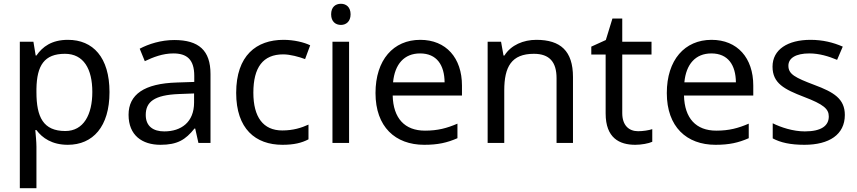

<svg xmlns="http://www.w3.org/2000/svg" viewBox="-20 -757 4540 1017"><path d="M340 -546C253 -546 205 -509 173 -463H169L157 -536H85V240H173V20C173 -5 169 -45 167 -68H173C204 -26 256 10 339 10C472 10 560 -86 560 -269C560 -454 472 -546 340 -546ZM324 -472C423 -472 469 -392 469 -270C469 -150 423 -63 326 -63C209 -63 173 -137 173 -269V-286C175 -411 215 -472 324 -472Z M903 -545C833 -545 767 -524 720 -499L747 -433C791 -454 842 -474 898 -474C968 -474 1009 -444 1009 -355V-323L918 -320C743 -315 661 -256 661 -149C661 -40 733 10 830 10C920 10 963 -17 1010 -76H1014L1031 0H1095V-365C1095 -490 1033 -545 903 -545ZM929 -259 1008 -262V-214C1008 -110 940 -61 850 -61C792 -61 752 -88 752 -148C752 -216 795 -254 929 -259Z M1476 10C1537 10 1578 0 1614 -19V-97C1577 -80 1533 -66 1475 -66C1374 -66 1322 -137 1322 -266C1322 -400 1373 -469 1480 -469C1517 -469 1564 -456 1596 -444L1623 -517C1591 -533 1536 -546 1482 -546C1338 -546 1231 -463 1231 -265C1231 -75 1333 10 1476 10Z M1786 -737C1757 -737 1734 -720 1734 -681C1734 -643 1757 -625 1786 -625C1813 -625 1837 -643 1837 -681C1837 -720 1813 -737 1786 -737ZM1829 -536H1741V0H1829Z M2206 -546C2064 -546 1969 -440 1969 -264C1969 -85 2074 10 2227 10C2300 10 2348 -1 2403 -25V-102C2347 -78 2299 -65 2231 -65C2124 -65 2063 -130 2060 -251H2427V-304C2427 -450 2343 -546 2206 -546ZM2205 -474C2294 -474 2334 -412 2335 -321H2062C2071 -417 2121 -474 2205 -474Z M2821 -546C2753 -546 2687 -519 2652 -463H2647L2634 -536H2563V0H2651V-278C2651 -403 2689 -472 2808 -472C2890 -472 2928 -429 2928 -343V0H3015V-349C3015 -487 2949 -546 2821 -546Z M3360 -62C3311 -62 3276 -93 3276 -158V-468H3431V-536H3276V-659H3224L3189 -545L3112 -510V-468H3188V-156C3188 -26 3261 10 3345 10C3377 10 3416 3 3435 -6V-73C3418 -67 3386 -62 3360 -62Z M3749 -546C3607 -546 3512 -440 3512 -264C3512 -85 3617 10 3770 10C3843 10 3891 -1 3946 -25V-102C3890 -78 3842 -65 3774 -65C3667 -65 3606 -130 3603 -251H3970V-304C3970 -450 3886 -546 3749 -546ZM3748 -474C3837 -474 3877 -412 3878 -321H3605C3614 -417 3664 -474 3748 -474Z M4455 -148C4455 -234 4396 -269 4294 -307C4191 -346 4156 -364 4156 -409C4156 -449 4195 -474 4267 -474C4319 -474 4369 -459 4414 -440L4444 -510C4394 -532 4338 -546 4273 -546C4153 -546 4072 -495 4072 -404C4072 -316 4134 -284 4238 -244C4343 -204 4370 -180 4370 -140C4370 -92 4332 -61 4243 -61C4180 -61 4115 -83 4073 -104V-24C4114 -2 4166 10 4241 10C4372 10 4455 -44 4455 -148Z"/></svg>

Font: Noto Sans Cypriot
Style: Regular
Weight: 400
Designer: Monotype Design Team
Foundry: Monotype Imaging Inc.
Version: Version 2.002